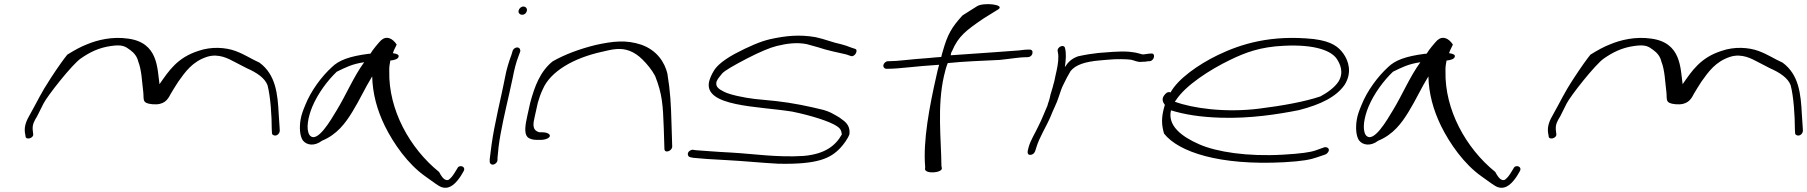

<svg xmlns="http://www.w3.org/2000/svg" viewBox="-20 -740 8565 910"><path d="M98 -112 101 -95C100 -74 143 -84 137 -107L135 -125C133 -149 141 -165 156 -189C165 -206 175 -226 186 -249C204 -285 322 -435 363 -463C405 -492 448 -514 506 -522C560 -530 574 -520 597 -503C615 -490 630 -472 635 -449C652 -407 653 -348 659 -304C663 -268 651 -251 702 -246C758 -241 775 -267 789 -295C799 -313 812 -332 825 -353C858 -399 891 -448 962 -471C1018 -488 1064 -461 1091 -447L1149 -417C1199 -395 1235 -370 1248 -336C1262 -282 1268 -192 1268 -128L1269 -110C1269 -105 1271 -102 1275 -100C1288 -92 1305 -104 1306 -120L1305 -139C1304 -151 1303 -171 1301 -199C1296 -296 1287 -386 1210 -443C1168 -462 1142 -481 1097 -498C1049 -516 981 -520 921 -499C820 -467 780 -404 736 -341C725 -417 730 -538 587 -557C511 -568 441 -550 395 -531C363 -519 333 -502 299 -481C282 -460 256 -424 222 -372C169 -291 160 -264 124 -201C106 -170 94 -144 98 -112Z M1405 -175C1398 -136 1401 -96 1415 -75C1433 -51 1471 -46 1506 -73C1577 -102 1617 -156 1650 -210C1684 -265 1710 -323 1744 -378C1746 -296 1767 -219 1804 -143C1845 -60 1913 38 1996 96C2036 124 2056 141 2073 147C2114 161 2144 124 2164 94L2177 72C2191 49 2156 37 2147 59L2134 80C2126 93 2118 103 2109 110C2105 114 2098 115 2092 112C2082 109 2072 96 2061 75C1921 -38 1821 -221 1825 -402C1824 -421 1827 -438 1830 -453C1851 -455 1867 -461 1869 -471C1872 -480 1863 -485 1842 -488C1847 -505 1856 -518 1860 -529C1840 -559 1812 -572 1786 -549C1775 -538 1746 -504 1736 -486C1735 -485 1728 -485 1727 -485C1634 -473 1586 -454 1553 -422C1505 -378 1454 -311 1426 -240C1416 -216 1408 -194 1405 -175ZM1460 -234C1487 -298 1533 -359 1576 -400C1617 -420 1649 -437 1706 -445C1655 -375 1621 -291 1575 -216C1549 -173 1482 -55 1447 -100C1429 -128 1440 -185 1460 -234Z M2438 -690C2435 -679 2444 -670 2455 -670C2466 -670 2474 -677 2477 -688C2480 -699 2472 -709 2461 -709C2450 -709 2441 -701 2438 -690ZM2373 -370C2368 -347 2364 -324 2358 -298C2352 -272 2346 -245 2340 -216L2322 -128C2314 -88 2304 -15 2301 15V26C2301 31 2303 34 2306 37C2317 47 2338 33 2338 18V8C2339 1 2340 -16 2343 -43C2353 -123 2375 -214 2394 -298C2400 -324 2405 -348 2410 -371C2417 -408 2426 -445 2438 -475L2445 -494C2447 -499 2446 -504 2444 -508C2437 -521 2416 -515 2410 -500L2404 -480C2392 -448 2380 -410 2373 -370Z M2479 -190C2470 -150 2463 -108 2480 -91C2488 -82 2504 -77 2525 -77H2542C2564 -77 2584 -85 2586 -95C2588 -105 2572 -113 2550 -113H2537C2498 -123 2508 -158 2515 -190L2529 -253C2535 -274 2542 -295 2553 -318C2589 -401 2697 -465 2835 -495C2884 -507 2922 -515 2964 -499C2985 -491 3006 -477 3025 -458C3047 -436 3069 -410 3085 -380C3119 -294 3122 -243 3126 -133L3129 -36C3128 -11 3165 -23 3166 -45L3163 -142C3160 -254 3157 -305 3143 -392C3130 -444 3095 -501 3020 -528C2948 -552 2886 -545 2804 -527C2726 -508 2655 -481 2599 -449C2540 -401 2514 -331 2493 -253Z M3250 -26C3235 -17 3238 2 3251 5L3266 8C3293 11 3359 16 3426 19C3504 23 3591 32 3669 36C3857 40 3917 10 3963 -39C3978 -55 3999 -83 4006 -104C4010 -138 3994 -158 3972 -173C3964 -180 3953 -187 3940 -194C3927 -201 3914 -210 3883 -219C3814 -236 3739 -252 3658 -261L3557 -271C3506 -277 3439 -291 3412 -305C3386 -318 3370 -329 3376 -353C3380 -364 3390 -377 3403 -392C3416 -406 3456 -429 3519 -462C3581 -494 3629 -514 3661 -522C3710 -534 3756 -540 3803 -531L3857 -516C3900 -501 3953 -491 3991 -482L4011 -475C4031 -466 4052 -505 4031 -509L4010 -516C3998 -521 3987 -525 3968 -530C3921 -540 3892 -554 3845 -564C3770 -577 3705 -571 3629 -554C3585 -544 3529 -520 3461 -484C3396 -448 3373 -421 3363 -404C3352 -386 3345 -369 3341 -354C3313 -234 3573 -237 3735 -211C3827 -192 3911 -165 3945 -143C3961 -133 3968 -123 3970 -103C3941 -51 3892 -10 3789 -1C3662 7 3552 -11 3444 -17C3379 -20 3311 -26 3279 -28L3265 -30C3260 -31 3255 -29 3250 -26Z M4167 -432C4165 -422 4172 -414 4181 -414H4189C4243 -414 4316 -426 4431 -433C4426 -416 4422 -399 4418 -380C4385 -235 4354 -71 4365 52L4364 62C4368 86 4447 79 4444 57L4442 47C4441 -78 4421 -235 4454 -380C4459 -401 4464 -422 4472 -441C4549 -449 4635 -452 4718 -456C4768 -461 4814 -469 4842 -469H4851C4861 -469 4871 -476 4873 -486C4876 -497 4871 -505 4860 -505H4851C4845 -505 4831 -504 4809 -501C4764 -497 4612 -487 4486 -478C4488 -485 4487 -491 4492 -497C4522 -569 4560 -597 4644 -654L4712 -696C4745 -719 4640 -730 4610 -710L4542 -667C4489 -609 4471 -576 4449 -499C4446 -490 4444 -480 4441 -470C4423 -469 4403 -467 4382 -465C4291 -459 4238 -450 4196 -450H4189C4179 -450 4169 -441 4167 -432Z M4851 -25C4849 -15 4852 -6 4862 -6C4874 -6 4881 -12 4886 -23L4892 -42C4907 -91 4938 -138 4959 -187C4971 -219 4989 -251 4998 -281C5005 -303 5013 -327 5023 -345L5037 -373L5054 -403C5078 -433 5123 -448 5196 -454L5231 -457C5271 -461 5318 -460 5340 -457C5357 -454 5371 -444 5392 -447C5401 -447 5416 -448 5423 -450H5430C5453 -454 5458 -491 5434 -486H5428C5418 -484 5409 -484 5399 -482C5395 -482 5392 -483 5388 -484L5373 -488C5366 -490 5360 -491 5353 -492L5329 -495C5279 -498 5229 -492 5186 -489L5141 -483C5124 -480 5106 -477 5089 -473C5057 -461 5043 -446 5027 -422C5032 -457 5034 -487 5028 -511C5024 -534 4988 -517 4993 -497C4994 -488 4996 -485 4996 -473C4997 -446 4990 -413 4982 -379C4979 -365 4977 -352 4973 -341C4969 -322 4963 -308 4959 -292L4955 -274C4953 -266 4950 -257 4947 -249C4946 -247 4945 -245 4946 -243C4931 -209 4918 -174 4901 -141C4886 -109 4865 -76 4856 -45Z M5497 -287C5484 -270 5493 -253 5501 -243L5500 -240C5483 -183 5485 -149 5497 -107C5566 -19 5761 45 6065 29C6156 24 6192 16 6221 6L6262 -8C6267 -10 6271 -14 6274 -18C6286 -34 6271 -45 6257 -42L6215 -27C6189 -18 6146 -12 6062 -7C5891 3 5746 -20 5664 -56C5579 -93 5513 -145 5530 -217C5592 -198 5666 -185 5768 -182C5906 -178 6035 -198 6136 -218C6242 -245 6314 -282 6353 -338C6390 -397 6371 -452 6347 -486C6325 -516 6295 -544 6206 -555C6004 -576 5862 -532 5752 -479C5659 -434 5563 -366 5528 -302C5514 -308 5503 -296 5497 -287ZM5548 -258 5554 -266C5600 -336 5713 -409 5810 -456C5884 -492 5955 -518 6064 -523C6218 -531 6291 -497 6315 -462C6332 -437 6351 -396 6323 -352C6304 -324 6270 -300 6238 -283C6164 -258 6059 -239 5947 -225C5786 -205 5631 -227 5548 -258Z M6411 -175C6404 -136 6407 -96 6421 -75C6439 -51 6477 -46 6512 -73C6583 -102 6623 -156 6656 -210C6690 -265 6716 -323 6750 -378C6752 -296 6773 -219 6810 -143C6851 -60 6919 38 7002 96C7042 124 7062 141 7079 147C7120 161 7150 124 7170 94L7183 72C7197 49 7162 37 7153 59L7140 80C7132 93 7124 103 7115 110C7111 114 7104 115 7098 112C7088 109 7078 96 7067 75C6927 -38 6827 -221 6831 -402C6830 -421 6833 -438 6836 -453C6857 -455 6873 -461 6875 -471C6878 -480 6869 -485 6848 -488C6853 -505 6862 -518 6866 -529C6846 -559 6818 -572 6792 -549C6781 -538 6752 -504 6742 -486C6741 -485 6734 -485 6733 -485C6640 -473 6592 -454 6559 -422C6511 -378 6460 -311 6432 -240C6422 -216 6414 -194 6411 -175ZM6466 -234C6493 -298 6539 -359 6582 -400C6623 -420 6655 -437 6712 -445C6661 -375 6627 -291 6581 -216C6555 -173 6488 -55 6453 -100C6435 -128 6446 -185 6466 -234Z M7317 -112 7320 -95C7319 -74 7362 -84 7356 -107L7354 -125C7352 -149 7360 -165 7375 -189C7384 -206 7394 -226 7405 -249C7423 -285 7541 -435 7582 -463C7624 -492 7667 -514 7725 -522C7779 -530 7793 -520 7816 -503C7834 -490 7849 -472 7854 -449C7871 -407 7872 -348 7878 -304C7882 -268 7870 -251 7921 -246C7977 -241 7994 -267 8008 -295C8018 -313 8031 -332 8044 -353C8077 -399 8110 -448 8181 -471C8237 -488 8283 -461 8310 -447L8368 -417C8418 -395 8454 -370 8467 -336C8481 -282 8487 -192 8487 -128L8488 -110C8488 -105 8490 -102 8494 -100C8507 -92 8524 -104 8525 -120L8524 -139C8523 -151 8522 -171 8520 -199C8515 -296 8506 -386 8429 -443C8387 -462 8361 -481 8316 -498C8268 -516 8200 -520 8140 -499C8039 -467 7999 -404 7955 -341C7944 -417 7949 -538 7806 -557C7730 -568 7660 -550 7614 -531C7582 -519 7552 -502 7518 -481C7501 -460 7475 -424 7441 -372C7388 -291 7379 -264 7343 -201C7325 -170 7313 -144 7317 -112Z"/></svg>

Font: Stray Cat
Style: UltExtObl
Weight: 400
Version: Version 1.0